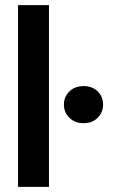

<svg xmlns="http://www.w3.org/2000/svg" viewBox="-20 -725 450 745"><path d="M50 0V-705H170V0ZM304 -247Q271 -247 249.5 -268Q228 -289 228 -319Q228 -350 249.5 -370.5Q271 -391 304 -391Q338 -391 359 -370.5Q380 -350 380 -319Q380 -289 359 -268Q338 -247 304 -247Z"/></svg>

Font: DM Sans 36pt SemiBold
Style: Regular
Weight: 600
Designer: Colophon Foundry, Jonny Pinhorn
Foundry: Colophon Foundry
Version: Version 4.004;gftools[0.9.30]